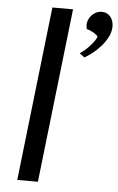

<svg xmlns="http://www.w3.org/2000/svg" viewBox="-55 -820 530 859"><g transform="rotate(5 210.0 -391.0)"><path d="M145 -782.2H237.8L148.4 0H55.7ZM284.7 -588.9Q295.9 -596.2 307.9 -606.7Q319.8 -617.2 330.1 -628.7Q340.3 -640.1 347.9 -651.1Q355.5 -662.1 357.9 -670.9Q354 -675.3 348.4 -679.7Q342.8 -684.1 335.7 -688Q328.6 -691.9 321.3 -694.8Q314 -697.8 307.1 -699.2Q305.7 -703.1 304.9 -709Q304.2 -714.8 304.2 -719.7Q304.2 -729.5 308.6 -740.5Q313 -751.5 321 -760.7Q329.1 -770 341.1 -776.1Q353 -782.2 367.7 -782.2Q379.9 -782.2 389.9 -777.3Q399.9 -772.5 406.5 -764.2Q413.1 -755.9 416.7 -744.9Q420.4 -733.9 420.4 -721.2Q420.4 -697.3 408.7 -674.3Q397 -651.4 379.6 -631.6Q362.3 -611.8 342.8 -596.4Q323.2 -581.1 307.1 -572.3Z"/></g></svg>

Font: Proza Libre
Style: Italic
Weight: 400
Designer: Jasper de Waard
Foundry: Jasper de Waard
Version: Version 1.000; ttfautohint (v1.4.1.8-43bc)